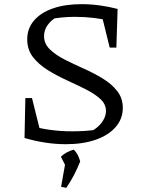

<svg xmlns="http://www.w3.org/2000/svg" viewBox="-20 -684 679 924"><path d="M297 10Q249 10 199 2.5Q149 -5 98 -20L130 -78Q176 -65 225.5 -58.5Q275 -52 327 -52Q358 -52 389 -54Q420 -56 451 -61L417 -51Q437 -61 453.5 -76.5Q470 -92 480 -111Q490 -130 490 -150Q490 -183 462.5 -208Q435 -233 392 -254.5Q349 -276 301 -298Q253 -320 209.5 -347Q166 -374 138.5 -409.5Q111 -445 111 -495Q111 -547 143.5 -585Q176 -623 234.5 -643.5Q293 -664 373 -664Q416 -664 460 -658Q504 -652 546 -641L524 -581Q479 -592 433 -597.5Q387 -603 341 -603Q309 -603 278 -600Q247 -597 216 -591L253 -602Q226 -587 209 -563Q192 -539 192 -510Q192 -474 219.5 -447Q247 -420 290 -398Q333 -376 381.5 -354.5Q430 -333 473 -307Q516 -281 543.5 -246.5Q571 -212 571 -165Q571 -112 536.5 -72.5Q502 -33 440.5 -11.5Q379 10 297 10ZM182 -19 98 -20 102 -212H134ZM508 -455 462 -641H546L540 -455ZM274 215 296 91 366 93Q353 125 337 156.5Q321 188 299 220ZM303 129 273 70Q288 56 303 48.5Q318 41 335 36Q347 48 354 61.5Q361 75 366 93Z"/></svg>

Font: Piazzolla Thin
Style: Regular
Weight: 400
Version: Version 2.001